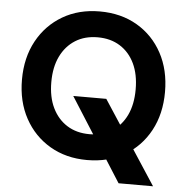

<svg xmlns="http://www.w3.org/2000/svg" viewBox="-56 -766 899 932"><g transform="rotate(5 393.5 -300.5)"><path d="M556 111 300 -292H461L724 111ZM393 12Q291 12 212.5 -34Q134 -80 89.5 -161.5Q45 -243 45 -350Q45 -457 89.5 -538.5Q134 -620 212.5 -666Q291 -712 393 -712Q497 -712 575.5 -666Q654 -620 698 -538.5Q742 -457 742 -350Q742 -243 698 -161.5Q654 -80 575.5 -34Q497 12 393 12ZM394 -114Q457 -114 503 -143Q549 -172 574 -224.5Q599 -277 599 -350Q599 -423 574 -475.5Q549 -528 503 -557Q457 -586 394 -586Q331 -586 285 -557Q239 -528 213.5 -475.5Q188 -423 188 -350Q188 -277 213.5 -224.5Q239 -172 285 -143Q331 -114 394 -114Z"/></g></svg>

Font: DM Sans 17pt ExtraBold
Style: Regular
Weight: 800
Version: Version 4.004;gftools[0.9.30]